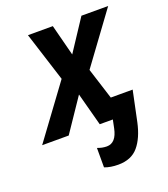

<svg xmlns="http://www.w3.org/2000/svg" viewBox="-188 -643 844 965"><g transform="rotate(-20 234.0 -160.5)"><path d="M441 55 475 -107H358L305 -274L503 -544H360L250 -377L207 -544H74L158 -280L-48 0H94L213 -176L260 0H330L321 44Q306 117 256 117Q231 117 206 107V211Q237 223 279 223Q349 223 386.5 178.5Q424 134 441 55Z"/></g></svg>

Font: Noto Sans UI SemiCondensed
Style: Bold Italic
Weight: 700
Width: 4
Designer: Monotype Design Team
Foundry: Monotype Imaging Inc.
Version: 1.001